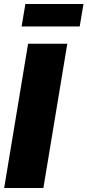

<svg xmlns="http://www.w3.org/2000/svg" viewBox="-20 -948 441 968"><path d="M319.3 -727.5 198.7 0H1L121.6 -727.5ZM400.9 -927.7 381.8 -814.5H88.9L107.9 -927.7Z"/></svg>

Font: Inter 16pt Black
Style: Italic
Weight: 900
Italic angle: -9.3988°
Version: Version 4.001;git-66647c0bb